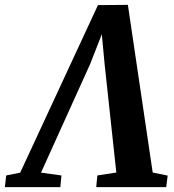

<svg xmlns="http://www.w3.org/2000/svg" viewBox="-71 -769 716 789"><path d="M454.5 -749 556.5 -60 618 -47.5 612 0H324.5L329 -48L407 -60L359 -504.5L342 -685L368.5 -682.5L300 -507L97.5 -59.5L181.5 -48L177 0H-51L-45.5 -48L12 -59.5L331.5 -748Z"/></svg>

Font: Merriweather 24pt
Style: Bold Italic
Weight: 700
Italic angle: -7.8°
Designer: Eben Sorkin
Foundry: Eben Sorkin
Version: Version 2.101